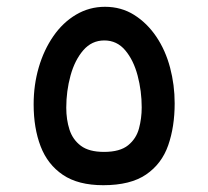

<svg xmlns="http://www.w3.org/2000/svg" viewBox="-20 -541 612 565"><path d="M284 4Q210 4 165 -26.5Q120 -57 99.5 -110.5Q79 -164 79 -234Q79 -291 94 -342.5Q109 -394 137 -434.5Q165 -475 204 -498Q243 -521 289 -521Q337 -521 375 -497Q413 -473 440 -433Q467 -393 480.5 -342Q494 -291 494 -237Q494 -168 475 -113.5Q456 -59 410 -27.5Q364 4 284 4ZM286 -94Q333 -94 357 -113.5Q381 -133 389 -163Q397 -193 397 -225Q397 -273 385 -318.5Q373 -364 348.5 -393Q324 -422 287 -422Q250 -422 225 -393Q200 -364 187.5 -318.5Q175 -273 175 -224Q175 -189 184.5 -159.5Q194 -130 218 -112Q242 -94 286 -94Z"/></svg>

Font: Noto Sans Arabic Med
Style: Regular
Weight: 500
Designer: Monotype Design Team, Nadine Chahine, Nizar Qandah and Khaled Hosny
Foundry: Monotype Imaging Inc.
Version: Version 2.012; ttfautohint (v1.8.4.7-5d5b)